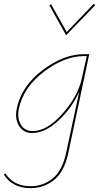

<svg xmlns="http://www.w3.org/2000/svg" viewBox="-52 -687 524 996"><path d="M442 -660 291 -504 204 -660 213 -665 294 -521 434 -667ZM35 -124Q59 -240 168.5 -323Q278 -406 384 -406H411L302 108Q281 205 228 247Q175 289 107 289Q13 289 -32 219L-24 212Q18 279 107 279Q171 279 221 239Q271 199 291 106L359 -211Q320 -126 251 -61.5Q182 3 115 3Q69 3 46.5 -34.5Q24 -72 35 -124ZM117 -7Q192 -7 271.5 -96.5Q351 -186 372 -278L398 -396H383Q283 -396 176.5 -315.5Q70 -235 46 -124Q36 -74 56 -40.5Q76 -7 117 -7Z"/></svg>

Font: EauTestInfant Hairline
Style: Italic
Weight: 250
Italic angle: -12°
Designer: Christian Thalmann (Catharsis Fonts)
Version: Version 0.001;PS 000.001;hotconv 1.0.88;makeotf.lib2.5.64775